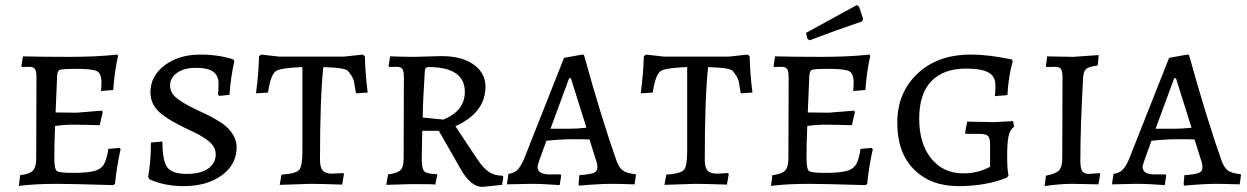

<svg xmlns="http://www.w3.org/2000/svg" viewBox="-20 -721 4889 753"><path d="M198 -280 204 -422C204.7 -435.3 207.7 -443.5 213 -446.5C218.3 -449.5 240.8 -451 280.5 -451C320.2 -451 346.3 -448.2 359 -442.5C371.7 -436.8 378 -421.7 378 -397C378 -389.7 377.3 -378.7 376 -364L424 -368C427.3 -416 433.7 -460.7 443 -502L440 -507C386.7 -501 323.5 -498 250.5 -498C177.5 -498 117.3 -498.7 70 -500L64 -462L66 -458L93 -459C105 -459 113 -456.2 117 -450.5C121 -444.8 123 -433.7 123 -417L122 -100C122 -77.3 117.7 -61.3 109 -52C100.3 -42.7 83.7 -36.7 59 -34L54 8C96.7 2.7 146 0 202 0C240 0 314.3 1.7 425 5L431 0C435.7 -46.7 443 -92 453 -136L449 -141L405 -137C400.3 -107 394 -86 386 -74C378 -62 364.8 -53.8 346.5 -49.5C328.2 -45.2 301.2 -43 265.5 -43C229.8 -43 208.8 -45.5 202.5 -50.5C196.2 -55.5 193 -73.5 193 -104.5C193 -135.5 194 -176.3 196 -227C219.3 -230.3 242.8 -232 266.5 -232C290.2 -232 325 -231.3 371 -230L383 -282L379 -287L280 -279Z M699 9C761 9 811.3 -5.2 850 -33.5C888.7 -61.8 908 -98.7 908 -144C908 -169.3 897.3 -193.3 876 -216C868.7 -224.7 856.7 -234.2 840 -244.5C823.3 -254.8 810.5 -262.2 801.5 -266.5L745 -293.5C716.3 -307.2 692.8 -321 674.5 -335C656.2 -349 647 -366 647 -386C647 -406 656.2 -422.5 674.5 -435.5C692.8 -448.5 717.7 -455 749 -455C780.3 -455 802.8 -449.8 816.5 -439.5C830.2 -429.2 837 -414 837 -394C837 -374 836.3 -359 835 -349L841 -345L880 -349C883.3 -396.3 889.7 -440.3 899 -481L895 -488C855.7 -500.7 812.7 -507 766 -507C710 -507 663.3 -493 626 -465C588.7 -437 570 -401.7 570 -359C570 -325.7 584 -297.7 612 -275C626.7 -263.7 640.3 -254.3 653 -247C665.7 -239.7 681.7 -231.2 701 -221.5L758 -194C765.3 -190 776 -183.3 790 -174C814 -157.3 826 -138 826 -116C826 -92.7 816.2 -74 796.5 -60C776.8 -46 748.7 -39 712 -39C675.3 -39 650.3 -47.2 637 -63.5C623.7 -79.8 617 -114 617 -166L572 -162C572 -114 568.3 -69 561 -27L566 -18C586.7 -8.7 608.2 -1.8 630.5 2.5C652.8 6.8 675.7 9 699 9Z M1166 -127C1166 -89 1161.8 -65 1153.5 -55C1145.2 -45 1122 -38.7 1084 -36L1077 4L1196 0C1222 0 1264 1 1322 3L1329 -39L1326 -42L1282 -40C1265.3 -40 1253.3 -44 1246 -52C1238.7 -60 1235 -73.7 1235 -93C1235 -255.7 1239.3 -377.3 1248 -458C1282.7 -456.7 1307 -454.7 1321 -452C1333.7 -449.3 1341.5 -446.3 1344.5 -443C1347.5 -439.7 1351.8 -433.8 1357.5 -425.5C1363.2 -417.2 1367 -407.8 1369 -397.5C1371 -387.2 1373.3 -373 1376 -355L1422 -358C1416 -404 1412.3 -451.3 1411 -500L1403 -507L1330 -499H1075L1004 -507L996 -500C994.7 -454 990.7 -405.7 984 -355L1031 -358C1038.3 -408 1049.7 -436.7 1065 -444C1079 -451.3 1112.7 -456 1166 -458Z M1838 -467.5C1807.3 -489.8 1765 -501 1711 -501L1604 -498C1583.3 -498 1552 -498.7 1510 -500L1504 -462L1507 -458L1535 -459C1546.3 -459 1554 -456.2 1558 -450.5C1562 -444.8 1564 -434 1564 -418L1563 -99C1563 -77 1559 -62 1551 -54C1543 -46 1526.7 -40.3 1502 -37L1495 4L1595 1C1656.3 1 1687 1.7 1687 3L1695 -35L1693 -38C1666.3 -38.7 1649.8 -42.5 1643.5 -49.5C1637.2 -56.5 1634 -73.7 1634 -101L1636 -208H1701L1785 -61C1811.7 -12.3 1840.7 12 1872 12L1949 4L1954 -27L1950 -32C1929.3 -32 1911.7 -37 1897 -47C1882.3 -57 1867 -74 1851 -98L1766 -226C1844.7 -261.3 1884 -313.3 1884 -382C1884 -416.7 1868.7 -445.2 1838 -467.5ZM1719 -252 1638 -260C1638 -298.7 1640.7 -358.7 1646 -440C1646 -452 1650.7 -458 1660 -458C1755.3 -458 1803 -425.7 1803 -361C1803 -311 1775 -274.7 1719 -252Z M2469 2 2474 -34 2472 -38C2449.3 -40 2432.8 -44.8 2422.5 -52.5C2412.2 -60.2 2403.7 -73.7 2397 -93C2359 -200.3 2316.7 -338 2270 -506L2263 -507L2192 -494L2035 -97C2026.3 -77 2017.7 -62.8 2009 -54.5C2000.3 -46.2 1988.7 -41 1974 -39L1968 2L2060 0C2096 0 2134.3 1.7 2175 5L2181 -33L2178 -37H2135C2103.7 -37 2088 -47 2088 -67C2088 -73 2099.7 -107 2123 -169C2161 -173 2195.3 -175 2226 -175C2256.7 -175 2278.7 -174.7 2292 -174L2316 -97C2320.7 -85 2323 -74 2323 -64C2323 -54 2318.2 -47 2308.5 -43C2298.8 -39 2280 -36 2252 -34L2249 2L2252 7C2304.7 2.3 2346.7 0 2378 0C2398 0 2428.3 0.7 2469 2ZM2207 -216H2139L2212 -414H2219L2280 -220C2254.7 -217.3 2230.3 -216 2207 -216Z M2675 -127C2675 -89 2670.8 -65 2662.5 -55C2654.2 -45 2631 -38.7 2593 -36L2586 4L2705 0C2731 0 2773 1 2831 3L2838 -39L2835 -42L2791 -40C2774.3 -40 2762.3 -44 2755 -52C2747.7 -60 2744 -73.7 2744 -93C2744 -255.7 2748.3 -377.3 2757 -458C2791.7 -456.7 2816 -454.7 2830 -452C2842.7 -449.3 2850.5 -446.3 2853.5 -443C2856.5 -439.7 2860.8 -433.8 2866.5 -425.5C2872.2 -417.2 2876 -407.8 2878 -397.5C2880 -387.2 2882.3 -373 2885 -355L2931 -358C2925 -404 2921.3 -451.3 2920 -500L2912 -507L2839 -499H2584L2513 -507L2505 -500C2503.7 -454 2499.7 -405.7 2493 -355L2540 -358C2547.3 -408 2558.7 -436.7 2574 -444C2588 -451.3 2621.7 -456 2675 -458Z M3148 -280 3154 -422C3154.7 -435.3 3157.7 -443.5 3163 -446.5C3168.3 -449.5 3190.8 -451 3230.5 -451C3270.2 -451 3296.3 -448.2 3309 -442.5C3321.7 -436.8 3328 -421.7 3328 -397C3328 -389.7 3327.3 -378.7 3326 -364L3374 -368C3377.3 -416 3383.7 -460.7 3393 -502L3390 -507C3336.7 -501 3273.5 -498 3200.5 -498C3127.5 -498 3067.3 -498.7 3020 -500L3014 -462L3016 -458L3043 -459C3055 -459 3063 -456.2 3067 -450.5C3071 -444.8 3073 -433.7 3073 -417L3072 -100C3072 -77.3 3067.7 -61.3 3059 -52C3050.3 -42.7 3033.7 -36.7 3009 -34L3004 8C3046.7 2.7 3096 0 3152 0C3190 0 3264.3 1.7 3375 5L3381 0C3385.7 -46.7 3393 -92 3403 -136L3399 -141L3355 -137C3350.3 -107 3344 -86 3336 -74C3328 -62 3314.8 -53.8 3296.5 -49.5C3278.2 -45.2 3251.2 -43 3215.5 -43C3179.8 -43 3158.8 -45.5 3152.5 -50.5C3146.2 -55.5 3143 -73.5 3143 -104.5C3143 -135.5 3144 -176.3 3146 -227C3169.3 -230.3 3192.8 -232 3216.5 -232C3240.2 -232 3275 -231.3 3321 -230L3333 -282L3329 -287L3230 -279ZM3365 -647 3349 -695 3340 -701 3141 -592 3147 -568 3155 -563C3225 -589.7 3293.7 -614.3 3361 -637Z M3773 -244 3765 -200 3767 -196H3820C3837.3 -196 3848.8 -193.3 3854.5 -188C3860.2 -182.7 3863 -171.7 3863 -155V-67C3847 -58.3 3830.3 -51.8 3813 -47.5C3795.7 -43.2 3777.7 -41 3759 -41C3705.7 -41 3663.3 -60.5 3632 -99.5C3600.7 -138.5 3585 -190.5 3585 -255.5C3585 -320.5 3600.8 -369.5 3632.5 -402.5C3664.2 -435.5 3709.7 -452 3769 -452C3809.7 -452 3839 -446.8 3857 -436.5C3875 -426.2 3884 -409.3 3884 -386C3884 -372 3883.3 -358 3882 -344L3931 -348C3933.7 -397.3 3940.7 -442 3952 -482L3948 -488C3886 -500.7 3832.7 -507 3788 -507C3700.7 -507 3630.7 -482 3578 -432C3525.3 -382 3499 -317.8 3499 -239.5C3499 -161.2 3520.8 -100.2 3564.5 -56.5C3608.2 -12.8 3666.3 9 3739 9C3811.7 9 3875.3 -2.3 3930 -25L3935 -33C3931.7 -48.3 3930 -73.7 3930 -109C3930 -144.3 3931.8 -170.3 3935.5 -187C3939.2 -203.7 3946.3 -216 3957 -224L3953 -246L3879 -242Z M4087 -500 4082 -462 4084 -458 4117 -459C4129 -459 4137 -456.2 4141 -450.5C4145 -444.8 4147 -433.7 4147 -417L4146 -99C4146 -77 4141.7 -61.5 4133 -52.5C4124.3 -43.5 4107.3 -36.7 4082 -32L4077 9C4114.3 3 4150.7 0 4186 0C4205.3 0 4239.3 0.7 4288 2L4295 -38L4293 -42L4252 -39C4238 -39 4228.7 -42.7 4224 -50C4219.3 -57.3 4217 -71.7 4217 -93C4217 -180.3 4220.7 -289.3 4228 -420C4229.3 -435.3 4233.7 -445.8 4241 -451.5C4248.3 -457.2 4263 -461.3 4285 -464L4289 -505L4189 -498Z M4842 2 4847 -34 4845 -38C4822.3 -40 4805.8 -44.8 4795.5 -52.5C4785.2 -60.2 4776.7 -73.7 4770 -93C4732 -200.3 4689.7 -338 4643 -506L4636 -507L4565 -494L4408 -97C4399.3 -77 4390.7 -62.8 4382 -54.5C4373.3 -46.2 4361.7 -41 4347 -39L4341 2L4433 0C4469 0 4507.3 1.7 4548 5L4554 -33L4551 -37H4508C4476.7 -37 4461 -47 4461 -67C4461 -73 4472.7 -107 4496 -169C4534 -173 4568.3 -175 4599 -175C4629.7 -175 4651.7 -174.7 4665 -174L4689 -97C4693.7 -85 4696 -74 4696 -64C4696 -54 4691.2 -47 4681.5 -43C4671.8 -39 4653 -36 4625 -34L4622 2L4625 7C4677.7 2.3 4719.7 0 4751 0C4771 0 4801.3 0.7 4842 2ZM4580 -216H4512L4585 -414H4592L4653 -220C4627.7 -217.3 4603.3 -216 4580 -216Z"/></svg>

Font: Alegreya SC
Style: Regular
Weight: 400
Designer: Juan Pablo del Peral
Foundry: Juan Pablo del Peral
Version: Version 1.003